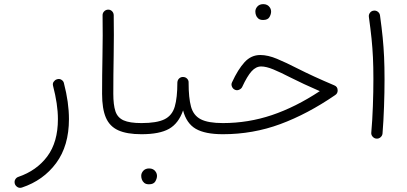

<svg xmlns="http://www.w3.org/2000/svg" viewBox="-20 -648 1981 934"><path d="M255.4 -261.7Q268.6 -266.6 278.8 -260Q289.1 -253.4 291 -243.2Q315.4 -149.9 315.4 -68.4Q315.4 61 253.2 145.3Q190.9 229.5 86.9 264.2Q74.7 268.1 65.2 262.2Q55.7 256.3 52.2 246.6Q48.8 233.9 54.4 224.6Q60.1 215.3 69.3 212.4Q158.2 182.1 210 112.8Q261.7 43.5 261.7 -68.4Q261.7 -105.5 255.6 -146Q249.5 -186.5 238.3 -229.5Q234.9 -241.7 241 -250.2Q247.1 -258.8 255.4 -261.7Z M476.6 -191.4Q476.6 -280.3 478.5 -377.9Q480.5 -475.6 479 -572.8Q478.5 -584 486.3 -592.3Q494.1 -600.6 505.4 -601.1Q516.6 -601.6 524.7 -593.8Q532.7 -585.9 533.2 -574.7Q534.7 -477.5 533 -379.9Q531.2 -282.2 531.2 -191.9Q531.2 -137.7 541.5 -106.7Q551.8 -75.7 581.3 -62.5Q610.8 -49.3 668 -49.3H668.5Q679.7 -49.3 687.5 -41.3Q695.3 -33.2 695.3 -22Q695.3 -10.7 687.5 -2.9Q679.7 4.9 668.5 4.9H668Q597.2 4.9 555.2 -14.2Q513.2 -33.2 494.9 -76.2Q476.6 -119.1 476.6 -191.4Z M641.1 -22Q641.1 -33.2 649.2 -41.3Q657.2 -49.3 668.5 -49.3Q742.7 -49.3 780 -67.6Q817.4 -85.9 830.1 -129.2Q842.8 -172.4 842.8 -247.1Q843.8 -259.8 852.3 -267.1Q860.8 -274.4 872.1 -273.4Q883.3 -272.9 890.9 -264.6Q898.4 -256.3 897.5 -245.1Q897.5 -171.9 909.2 -129.2Q920.9 -86.4 956.5 -67.9Q992.2 -49.3 1064 -49.3H1064.5Q1075.7 -49.3 1083.5 -41.3Q1091.3 -33.2 1091.3 -22Q1091.3 -10.7 1083.5 -2.9Q1075.7 4.9 1064.5 4.9H1064Q978 4.9 932.6 -21.2Q887.2 -47.4 870.6 -110.8Q848.6 -47.4 802.2 -21.2Q755.9 4.9 668.5 4.9Q657.2 4.9 649.2 -2.9Q641.1 -10.7 641.1 -22ZM667 207Q667 193.8 677.2 182.6Q687.5 171.4 705.6 171.4Q727.1 171.4 737.8 188Q743.7 197.3 743.7 208Q743.7 220.2 735.6 234.4Q727.5 248.5 704.6 248.5Q689.5 248.5 681.2 241.2Q672.9 233.9 669.9 224.6Q667 216.3 667 207Z M1246.1 -380.4Q1283.2 -380.4 1327.6 -361.8Q1372.1 -343.3 1428.2 -314.5Q1463.9 -296.4 1507.8 -276.1Q1551.8 -255.9 1606 -232.9Q1622.6 -226.6 1622.6 -208Q1622.6 -192.9 1609.9 -185.1Q1476.1 -93.3 1343.3 -44.2Q1210.4 4.9 1064.5 4.9Q1053.2 4.9 1045.2 -3.2Q1037.1 -11.2 1037.1 -22Q1037.1 -33.2 1045.2 -41.3Q1053.2 -49.3 1064.5 -49.3Q1187.5 -49.3 1302.7 -88.1Q1418 -127 1535.6 -204.6Q1494.1 -222.7 1459.5 -238.8Q1424.8 -254.9 1395 -270Q1344.7 -295.9 1309.8 -310.3Q1274.9 -324.7 1250.5 -324.7Q1225.1 -324.7 1203.9 -301.3Q1182.6 -277.8 1158.2 -225.1Q1154.3 -216.3 1142.6 -211.2Q1130.9 -206.1 1119.1 -213.4Q1111.3 -218.3 1107.7 -228.3Q1104 -238.3 1108.9 -248Q1137.7 -310.5 1169.7 -345.5Q1201.7 -380.4 1246.1 -380.4ZM1222.2 -592.3Q1222.2 -605.5 1232.4 -616.7Q1242.7 -627.9 1260.7 -627.9Q1282.2 -627.9 1293 -611.3Q1298.8 -602.1 1298.8 -591.3Q1298.8 -579.1 1290.8 -564.9Q1282.7 -550.8 1259.8 -550.8Q1244.6 -550.8 1236.3 -558.1Q1228 -565.4 1225.1 -574.7Q1222.2 -583 1222.2 -592.3Z M1774.4 -565.9Q1772.9 -577.1 1780 -586.2Q1787.1 -595.2 1797.9 -596.2Q1809.1 -597.7 1818.1 -590.8Q1827.1 -584 1828.6 -572.8Q1836.9 -512.7 1841.6 -465.6Q1846.2 -418.5 1848.4 -371.1Q1850.6 -323.7 1850.6 -261.7Q1850.6 -198.2 1848.1 -128.7Q1845.7 -59.1 1840.8 1.5Q1839.8 12.2 1831.1 19.8Q1822.3 27.3 1811 26.4Q1800.3 25.4 1792.7 16.8Q1785.2 8.3 1786.1 -2.4Q1791.5 -63 1793.9 -132.1Q1796.4 -201.2 1796.4 -263.7Q1796.4 -323.7 1794.2 -369.1Q1792 -414.6 1787.4 -460.2Q1782.7 -505.9 1774.4 -565.9Z"/></svg>

Font: Mikhak-DS1-FD Light
Style: Regular
Weight: 300
Designer: Amin Abedi
Version: Version 3.2